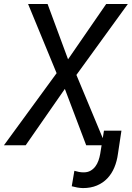

<svg xmlns="http://www.w3.org/2000/svg" viewBox="-27 -731 664 966"><path d="M315.4 -432.6 507.3 -710.9H616.2L357.4 -354L504.9 0H406.7L299.3 -283.7L102.1 0H-7.3L257.8 -362.8L114.3 -710.9H212.4ZM584 -73.7 566.4 43Q561.5 80.1 548.3 111.6Q535.2 143.1 513.2 166.3Q491.2 189.5 460.4 202.4Q429.7 215.3 390.1 215.3Q375.5 214.8 361.8 212.4Q348.1 210 334 206.1L347.2 128.4Q358.4 131.8 370.1 134Q381.8 136.2 393.6 136.2Q413.6 136.2 428 128.2Q442.4 120.1 452.4 106.9Q462.4 93.8 468.3 77.1Q474.1 60.5 477.1 43.5L496.1 -73.7Z"/></svg>

Font: Roboto Mono
Style: Italic
Weight: 400
Designer: Google
Version: Version 2.000985; 2015; ttfautohint (v1.3)